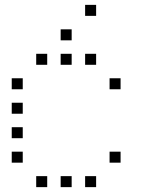

<svg xmlns="http://www.w3.org/2000/svg" viewBox="-20 -793 640 785"><path d="M329 -773Q328 -773 328 -773Q328 -773 328 -772V-729Q328 -728 328 -728Q328 -728 329 -728H372Q373 -728 373 -728Q373 -728 373 -729V-772Q373 -773 373 -773Q373 -773 372 -773ZM229 -673Q228 -673 228 -673Q228 -673 228 -672V-629Q228 -628 228 -628Q228 -628 229 -628H272Q273 -628 273 -628Q273 -628 273 -629V-672Q273 -673 273 -673Q273 -673 272 -673ZM129 -573Q128 -573 128 -573Q128 -573 128 -572V-529Q128 -528 128 -528Q128 -528 129 -528H172Q173 -528 173 -528Q173 -528 173 -529V-572Q173 -573 173 -573Q173 -573 172 -573ZM229 -573Q228 -573 228 -573Q228 -573 228 -572V-529Q228 -528 228 -528Q228 -528 229 -528H272Q273 -528 273 -528Q273 -528 273 -529V-572Q273 -573 273 -573Q273 -573 272 -573ZM329 -573Q328 -573 328 -573Q328 -573 328 -572V-529Q328 -528 328 -528Q328 -528 329 -528H372Q373 -528 373 -528Q373 -528 373 -529V-572Q373 -573 373 -573Q373 -573 372 -573ZM29 -473Q28 -473 28 -473Q28 -473 28 -472V-429Q28 -428 28 -428Q28 -428 29 -428H72Q73 -428 73 -428Q73 -428 73 -429V-472Q73 -473 73 -473Q73 -473 72 -473ZM429 -473Q428 -473 428 -473Q428 -473 428 -472V-429Q428 -428 428 -428Q428 -428 429 -428H472Q473 -428 473 -428Q473 -428 473 -429V-472Q473 -473 473 -473Q473 -473 472 -473ZM29 -373Q28 -373 28 -373Q28 -373 28 -372V-329Q28 -328 28 -328Q28 -328 29 -328H72Q73 -328 73 -328Q73 -328 73 -329V-372Q73 -373 73 -373Q73 -373 72 -373ZM29 -273Q28 -273 28 -273Q28 -273 28 -272V-229Q28 -228 28 -228Q28 -228 29 -228H72Q73 -228 73 -228Q73 -228 73 -229V-272Q73 -273 73 -273Q73 -273 72 -273ZM29 -173Q28 -173 28 -173Q28 -173 28 -172V-129Q28 -128 28 -128Q28 -128 29 -128H72Q73 -128 73 -128Q73 -128 73 -129V-172Q73 -173 73 -173Q73 -173 72 -173ZM429 -173Q428 -173 428 -173Q428 -173 428 -172V-129Q428 -128 428 -128Q428 -128 429 -128H472Q473 -128 473 -128Q473 -128 473 -129V-172Q473 -173 473 -173Q473 -173 472 -173ZM129 -73Q128 -73 128 -73Q128 -73 128 -72V-29Q128 -28 128 -28Q128 -28 129 -28H172Q173 -28 173 -28Q173 -28 173 -29V-72Q173 -73 173 -73Q173 -73 172 -73ZM229 -73Q228 -73 228 -73Q228 -73 228 -72V-29Q228 -28 228 -28Q228 -28 229 -28H272Q273 -28 273 -28Q273 -28 273 -29V-72Q273 -73 273 -73Q273 -73 272 -73ZM329 -73Q328 -73 328 -73Q328 -73 328 -72V-29Q328 -28 328 -28Q328 -28 329 -28H372Q373 -28 373 -28Q373 -28 373 -29V-72Q373 -73 373 -73Q373 -73 372 -73Z"/></svg>

Font: Doto Light
Style: Regular
Weight: 300
Monospace: yes
Version: Version 1.000